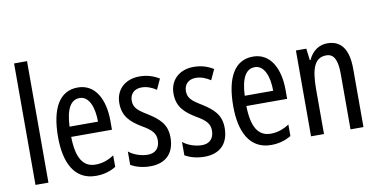

<svg xmlns="http://www.w3.org/2000/svg" viewBox="-73 -967 2327 1183"><g transform="rotate(-10 1090.0 -375.0)"><path d="M146 0V-760H65V0Z M425 -546C312 -546 253 -447 253 -265C253 -109 306 10 443 10C489 10 530 -1 568 -24V-96C528 -70 491 -59 452 -59C373 -59 335 -123 333 -253H588V-309C588 -442 535 -546 425 -546ZM425 -480C485 -480 512 -405 512 -317H334C339 -428 370 -480 425 -480Z M935 -144C935 -226 890 -265 824 -307C761 -345 739 -365 739 -408C739 -450 767 -478 812 -478C845 -478 876 -466 904 -447L934 -512C897 -535 857 -547 811 -547C722 -547 661 -491 661 -406C661 -323 706 -283 773 -242C833 -208 855 -183 855 -141C855 -92 827 -63 780 -63C736 -63 690 -80 661 -104V-20C691 -3 733 10 783 10C879 10 935 -45 935 -144Z M1274 -144C1274 -226 1229 -265 1163 -307C1100 -345 1078 -365 1078 -408C1078 -450 1106 -478 1151 -478C1184 -478 1215 -466 1243 -447L1273 -512C1236 -535 1196 -547 1150 -547C1061 -547 1000 -491 1000 -406C1000 -323 1045 -283 1112 -242C1172 -208 1194 -183 1194 -141C1194 -92 1166 -63 1119 -63C1075 -63 1029 -80 1000 -104V-20C1030 -3 1072 10 1122 10C1218 10 1274 -45 1274 -144Z M1521 -546C1408 -546 1349 -447 1349 -265C1349 -109 1402 10 1539 10C1585 10 1626 -1 1664 -24V-96C1624 -70 1587 -59 1548 -59C1469 -59 1431 -123 1429 -253H1684V-309C1684 -442 1631 -546 1521 -546ZM1521 -480C1581 -480 1608 -405 1608 -317H1430C1435 -428 1466 -480 1521 -480Z M1986 -547C1935 -547 1891 -517 1868 -464H1863L1854 -537H1789V0H1870V-279C1870 -417 1898 -475 1968 -475C2016 -475 2036 -432 2036 -348V0H2117V-364C2117 -488 2072 -547 1986 -547Z"/></g></svg>

Font: Noto Sans Ethiopic ExtCond
Style: Regular
Weight: 400
Width: 2
Designer: Monotype Design Team
Foundry: Monotype Imaging Inc.
Version: Version 2.102